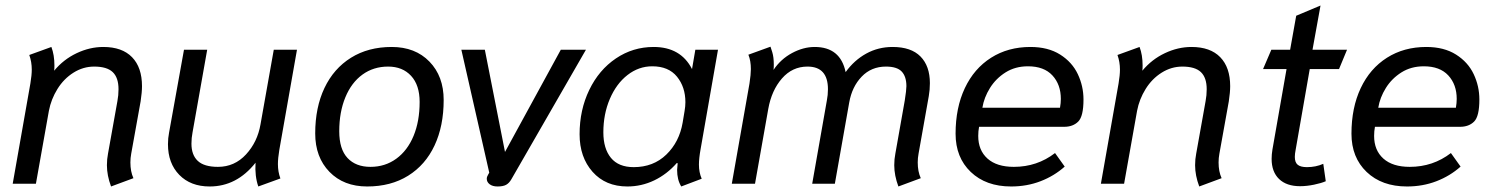

<svg xmlns="http://www.w3.org/2000/svg" viewBox="-20 -665 5412 695"><path d="M367 -67Q367 -89 371 -109L405 -299Q409 -320 409 -342Q409 -384 388 -404Q367 -424 321 -424Q281 -424 246 -402Q211 -380 188 -343Q165 -306 157 -264L110 0H26L90 -363Q95 -393 95 -413Q95 -441 86 -466L166 -495Q177 -466 177 -428Q177 -415 176 -409Q210 -450 257.5 -472.5Q305 -495 354 -495Q422 -495 458 -458Q494 -421 494 -353Q494 -331 489 -298L455 -109Q452 -93 452 -77Q452 -44 463 -20L382 10Q367 -30 367 -67Z M588 -143Q588 -165 592 -185L646 -485H730L677 -186Q673 -166 673 -145Q673 -104 696 -82.5Q719 -61 769 -61Q829 -61 870.5 -106Q912 -151 923 -215L971 -485H1055L991 -122Q986 -92 986 -71Q986 -43 995 -19L915 10Q902 -27 905 -76Q837 10 739 10Q670 10 629 -32Q588 -74 588 -143Z M1121 -182Q1121 -276 1154.5 -346.5Q1188 -417 1250.5 -456Q1313 -495 1398 -495Q1483 -495 1534.5 -442Q1586 -389 1586 -303Q1586 -209 1553 -138.5Q1520 -68 1457.5 -29Q1395 10 1309 10Q1224 10 1172.5 -43Q1121 -96 1121 -182ZM1499 -296Q1499 -357 1468 -390.5Q1437 -424 1385 -424Q1332 -424 1292 -395Q1252 -366 1230 -312.5Q1208 -259 1208 -190Q1208 -125 1238 -93Q1268 -61 1321 -61Q1374 -61 1414.5 -90.5Q1455 -120 1477 -173Q1499 -226 1499 -296Z M1742 -18Q1742 -25 1747 -33L1751 -40L1650 -485H1735L1808 -115L2010 -485H2101L1831 -16Q1823 -2 1812 4Q1801 10 1781 10Q1763 10 1752.5 2Q1742 -6 1742 -18Z M2078 -179Q2078 -267 2113 -339.5Q2148 -412 2209.5 -453.5Q2271 -495 2346 -495Q2444 -495 2485 -415L2497 -485H2579L2516 -125Q2510 -92 2510 -69Q2510 -41 2520 -18L2446 10Q2431 -14 2431 -50Q2431 -56 2433 -74L2430 -75Q2394 -34 2348 -12Q2302 10 2251 10Q2172 10 2125 -43Q2078 -96 2078 -179ZM2451 -221 2458 -263Q2461 -280 2461 -295Q2461 -350 2430.5 -387.5Q2400 -425 2341 -425Q2292 -425 2251.5 -393.5Q2211 -362 2187.5 -307Q2164 -252 2164 -186Q2164 -127 2191.5 -93.5Q2219 -60 2274 -60Q2345 -60 2392 -105.5Q2439 -151 2451 -221Z M3217 -67Q3217 -89 3221 -109L3255 -301Q3261 -339 3261 -353Q3261 -388 3244 -406Q3227 -424 3187 -424Q3134 -424 3099 -387.5Q3064 -351 3054 -294L3002 0H2920L2973 -301Q2977 -321 2977 -342Q2977 -424 2903 -424Q2848 -424 2810.5 -381Q2773 -338 2761 -271L2713 0H2629L2693 -363Q2698 -396 2698 -415Q2698 -445 2689 -467L2769 -496Q2770 -494 2775.5 -476Q2781 -458 2781 -431Q2781 -419 2780 -412Q2806 -451 2847 -473Q2888 -495 2929 -495Q3022 -495 3041 -404Q3072 -447 3115.5 -471Q3159 -495 3211 -495Q3278 -495 3312 -460.5Q3346 -426 3346 -364Q3346 -340 3342 -317L3305 -109Q3302 -93 3302 -77Q3302 -44 3313 -20L3232 10Q3217 -30 3217 -67Z M3439 -181Q3439 -275 3472.5 -346Q3506 -417 3567.5 -456Q3629 -495 3710 -495Q3774 -495 3817.5 -467.5Q3861 -440 3881.5 -396.5Q3902 -353 3902 -305Q3902 -244 3883 -225Q3864 -206 3832 -206H3524Q3521 -190 3521 -173Q3521 -121 3554.5 -91Q3588 -61 3650 -61Q3734 -61 3799 -111L3834 -62Q3796 -28 3746.5 -9Q3697 10 3640 10Q3549 10 3494 -42.5Q3439 -95 3439 -181ZM3817 -275Q3820 -292 3820 -307Q3820 -359 3789.5 -392Q3759 -425 3701 -425Q3655 -425 3620 -403Q3585 -381 3563.5 -346.5Q3542 -312 3536 -275Z M4306 -67Q4306 -89 4310 -109L4344 -299Q4348 -320 4348 -342Q4348 -384 4327 -404Q4306 -424 4260 -424Q4220 -424 4185 -402Q4150 -380 4127 -343Q4104 -306 4096 -264L4049 0H3965L4029 -363Q4034 -393 4034 -413Q4034 -441 4025 -466L4105 -495Q4116 -466 4116 -428Q4116 -415 4115 -409Q4149 -450 4196.5 -472.5Q4244 -495 4293 -495Q4361 -495 4397 -458Q4433 -421 4433 -353Q4433 -331 4428 -298L4394 -109Q4391 -93 4391 -77Q4391 -44 4402 -20L4321 10Q4306 -30 4306 -67Z M4583 -90Q4583 -106 4586 -124L4637 -415H4552L4582 -485H4650L4672 -608L4760 -645L4731 -485H4856L4827 -415H4721L4670 -123Q4667 -108 4667 -97Q4667 -77 4677.5 -68.5Q4688 -60 4711 -60Q4743 -60 4770 -72L4779 -9Q4763 -2 4736.5 3.5Q4710 9 4686 9Q4637 9 4610 -17Q4583 -43 4583 -90Z M4872 -181Q4872 -275 4905.5 -346Q4939 -417 5000.5 -456Q5062 -495 5143 -495Q5207 -495 5250.5 -467.5Q5294 -440 5314.5 -396.5Q5335 -353 5335 -305Q5335 -244 5316 -225Q5297 -206 5265 -206H4957Q4954 -190 4954 -173Q4954 -121 4987.5 -91Q5021 -61 5083 -61Q5167 -61 5232 -111L5267 -62Q5229 -28 5179.5 -9Q5130 10 5073 10Q4982 10 4927 -42.5Q4872 -95 4872 -181ZM5250 -275Q5253 -292 5253 -307Q5253 -359 5222.5 -392Q5192 -425 5134 -425Q5088 -425 5053 -403Q5018 -381 4996.5 -346.5Q4975 -312 4969 -275Z"/></svg>

Font: Niramit
Style: Italic
Weight: 400
Italic angle: -10°
Version: Version 1.000; ttfautohint (v1.6)